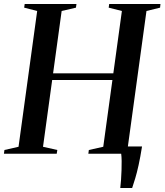

<svg xmlns="http://www.w3.org/2000/svg" viewBox="-36 -763 817 953"><path d="M561 170Q563 152.5 564.8 129.2Q566.5 106 567.2 81.8Q568 57.5 567.8 36Q567.5 14.5 565.5 0L532.5 -36H669Q660.5 17.5 652 56.2Q643.5 95 635.2 122.2Q627 149.5 620 170ZM-16.5 0 -14 -18.5 56 -34.5 148.5 -708.5 84 -725 86.5 -743H343.5L341 -725L270 -708.5L227.5 -399H526.5L569 -708.5L503.5 -725L506 -743H760.5L758.5 -725L691 -708.5L598.5 -34.5L664 -18.5L661.5 0H402.5L405 -18.5L476.5 -34.5L522 -366H223L177.5 -34.5L248.5 -18.5L245.5 0Z"/></svg>

Font: Merriweather 144pt Medium
Style: Italic
Weight: 500
Italic angle: -7.8°
Version: Version 2.101